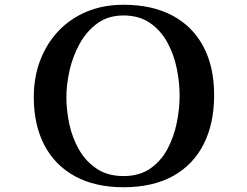

<svg xmlns="http://www.w3.org/2000/svg" viewBox="-20 -775 1040 807"><path d="M735 -373Q735 -428 723 -487Q711 -546 683.5 -596.5Q656 -647 610.5 -678.5Q565 -710 499 -710Q435 -710 389.5 -677Q344 -644 315 -591.5Q286 -539 272.5 -479.5Q259 -420 259 -367Q259 -311 271.5 -253Q284 -195 312.5 -145.5Q341 -96 387 -65.5Q433 -35 499 -35Q566 -35 611.5 -66.5Q657 -98 684 -149Q711 -200 723 -259Q735 -318 735 -373ZM880 -375Q880 -255 835.5 -168Q791 -81 706 -34.5Q621 12 499 12Q381 12 296.5 -33.5Q212 -79 167 -164Q122 -249 122 -367Q122 -451 149 -521.5Q176 -592 225.5 -644.5Q275 -697 344.5 -726Q414 -755 499 -755Q619 -755 704 -710Q789 -665 834.5 -580Q880 -495 880 -375Z"/></svg>

Font: Kaisei Tokumin ExtraBold
Style: Regular
Weight: 800
Designer: Font-Kai, 金井和夫
Foundry: KAZUO KANAI
Version: Version 5.003